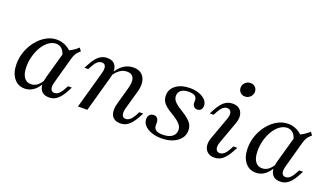

<svg xmlns="http://www.w3.org/2000/svg" viewBox="-61 -1040 2536 1471"><g transform="rotate(20 1207.0 -305.0)"><path d="M172 11.3Q116.9 11.3 83.6 -31.5Q50.4 -74.3 50.4 -145.5Q50.4 -200.5 69.2 -250.9Q88.1 -301.3 120.4 -340.8Q152.7 -380.3 193.8 -403.2Q234.8 -426.1 279.2 -426.1Q319.2 -426.1 354 -408.1Q388.7 -390.1 414.6 -357.9L360.1 -314.1Q354.2 -353.8 333.6 -374.2Q313.1 -394.7 284.2 -394.7Q254 -394.7 225.8 -374.9Q197.5 -355.2 176 -321Q154.5 -286.8 141.7 -243Q128.9 -199.2 128.9 -151.9Q128.9 -96.4 148.9 -66.6Q168.9 -36.9 205.7 -36.9Q234.1 -36.9 257.7 -54.8Q281.4 -72.8 299.7 -107.9L300.1 -83.3Q278 -37.5 245.2 -13.1Q212.5 11.3 172 11.3ZM370.5 11.3Q319.7 11.3 300.4 -25.5Q281.1 -62.2 298.3 -125.5L366.5 -368.2Q392.3 -378.4 417.4 -393.7Q442.5 -409 463.2 -428.5L481 -403.6Q466.6 -391.6 457 -380.4Q447.3 -369.1 440.9 -355.1Q434.5 -341 428.9 -320.8L371.4 -112.9Q361 -76 368.3 -55.6Q375.6 -35.2 399 -35.2Q412.7 -35.2 423.9 -42.4Q435.2 -49.5 445.3 -61.9Q455.4 -74.3 463.5 -89.8L480.3 -119.4H511L489.5 -78.7Q474.6 -51.7 457.3 -31.4Q439.9 -11.2 418.9 0.1Q397.8 11.3 370.5 11.3Z M951.7 11.3Q916.8 11.3 896.8 -5.8Q876.7 -22.9 872.7 -53.9Q868.7 -85 880.3 -125.5L918.3 -262.4Q934.8 -319.9 921.5 -349.7Q908.2 -379.6 867.4 -379.6Q835.9 -379.6 808.3 -359.9Q780.7 -340.2 757.2 -301L756.2 -321.5Q784.5 -374.2 821.7 -400.1Q859 -426.1 903.6 -426.1Q964.9 -426.1 990.1 -381.2Q1015.4 -336.3 995.1 -263.2L952.6 -112.9Q943 -76.7 949.5 -56Q956 -35.2 979.4 -35.2Q998 -35.2 1014.5 -49.2Q1031 -63.2 1045.5 -89.8L1061.5 -119.4H1093L1074.4 -84.7Q1058.1 -54.6 1039.6 -32.9Q1021.1 -11.1 1000 0.1Q978.9 11.3 951.7 11.3ZM604.3 0 689.1 -301.9Q699.5 -338.1 692.6 -358.8Q685.7 -379.6 662.3 -379.6Q643.7 -379.6 627.2 -366Q610.7 -352.4 596.2 -325.1L580.2 -295.5H549.5L568.1 -330.1Q584.3 -361 602.4 -382.3Q620.5 -403.7 642.1 -414.9Q663.6 -426.1 690 -426.1Q724.9 -426.1 744.5 -409Q764.2 -391.9 768.6 -361.2Q772.9 -330.5 761.4 -289.3L680.5 0Z M1287.2 11.3Q1241.8 11.3 1205.6 -1.7Q1169.4 -14.8 1148.9 -37.2Q1128.3 -59.7 1128.3 -88.4Q1128.3 -110.9 1140.7 -123.9Q1153 -137 1173.3 -137Q1191.8 -137 1201.9 -125.9Q1212 -114.7 1214.3 -94.2Q1214.2 -86.8 1214.1 -76.8Q1213.9 -66.8 1214.7 -60.6Q1218.4 -37.8 1235.8 -28.2Q1253.2 -18.6 1287.9 -18.6Q1335.8 -18.6 1362.8 -38.3Q1389.8 -57.9 1389.8 -91.8Q1389.8 -115.7 1376.4 -133.4Q1363 -151 1342.7 -165.7Q1322.4 -180.3 1298.9 -194.2Q1275.3 -208.1 1254.6 -223.6Q1234 -239.2 1221 -260.3Q1208 -281.4 1208 -310.5Q1208 -362 1251.6 -394Q1295.2 -426.1 1363.6 -426.1Q1405.8 -426.1 1439.1 -413.9Q1472.5 -401.7 1491.5 -381.2Q1510.4 -360.8 1510.4 -334.6Q1510.4 -314.6 1500.1 -302.5Q1489.8 -290.3 1470.4 -290.3Q1454.4 -290.3 1444 -299.8Q1433.6 -309.4 1431.3 -325.8Q1430.6 -334.5 1431.1 -343.7Q1431.6 -352.8 1430.8 -358.8Q1428.6 -377.9 1411.7 -387.1Q1394.8 -396.2 1363.4 -396.2Q1324.9 -396.2 1303.3 -379.6Q1281.6 -362.9 1281.6 -334.3Q1281.6 -312 1294.6 -294.7Q1307.6 -277.4 1328.3 -263.2Q1349 -249 1372.1 -234.7Q1395.2 -220.4 1415.9 -204.1Q1436.6 -187.8 1449.6 -166.3Q1462.6 -144.8 1462.6 -114.9Q1462.6 -77.6 1440.1 -49.3Q1417.6 -21 1377.9 -4.8Q1338.2 11.3 1287.2 11.3Z M1718.3 11.3Q1683.5 11.3 1662.3 -6.7Q1641 -24.6 1636.7 -56.1Q1632.3 -87.5 1647.8 -127L1710.8 -300.4Q1724.3 -335.7 1716.6 -357.7Q1708.9 -379.6 1684.8 -379.6Q1666.2 -379.6 1649.7 -366Q1633.2 -352.4 1618.7 -325.1L1602.7 -295.5H1571.2L1589.8 -330.1Q1617.2 -380.8 1646.1 -403.5Q1675.1 -426.1 1712.5 -426.1Q1747.4 -426.1 1768.7 -408.2Q1789.9 -390.3 1794.3 -358.8Q1798.6 -327.3 1783.1 -287.8L1720.1 -114.4Q1707.3 -79.2 1714.6 -57.2Q1722 -35.2 1746.1 -35.2Q1783.2 -35.2 1812.2 -89.8L1828.2 -119.4H1859.7L1841.1 -84.7Q1812.9 -33.2 1784.4 -11Q1755.8 11.3 1718.3 11.3ZM1779.4 -508.9Q1756.6 -508.9 1741.3 -524.1Q1725.9 -539.2 1725.9 -562.4Q1725.9 -586.5 1743.8 -603.8Q1761.6 -621.1 1786.9 -621.1Q1809.6 -621.1 1825 -606Q1840.4 -590.9 1840.4 -568.5Q1840.4 -544.3 1822.5 -526.6Q1804.6 -508.9 1779.4 -508.9Z M2056.7 11.3Q2001.6 11.3 1968.3 -31.5Q1935.1 -74.3 1935.1 -145.5Q1935.1 -200.5 1953.9 -250.9Q1972.7 -301.3 2005.1 -340.8Q2037.4 -380.3 2078.4 -403.2Q2119.5 -426.1 2163.9 -426.1Q2203.9 -426.1 2238.6 -408.1Q2273.4 -390.1 2299.3 -357.9L2244.8 -314.1Q2238.9 -353.8 2218.3 -374.2Q2197.7 -394.7 2168.9 -394.7Q2138.7 -394.7 2110.4 -374.9Q2082.2 -355.2 2060.7 -321Q2039.2 -286.8 2026.4 -243Q2013.6 -199.2 2013.6 -151.9Q2013.6 -96.4 2033.6 -66.6Q2053.6 -36.9 2090.4 -36.9Q2118.7 -36.9 2142.4 -54.8Q2166.1 -72.8 2184.4 -107.9L2184.7 -83.3Q2162.7 -37.5 2129.9 -13.1Q2097.1 11.3 2056.7 11.3ZM2255.2 11.3Q2204.4 11.3 2185.1 -25.5Q2165.7 -62.2 2183 -125.5L2251.2 -368.2Q2277 -378.4 2302.1 -393.7Q2327.2 -409 2347.9 -428.5L2365.7 -403.6Q2351.3 -391.6 2341.6 -380.4Q2332 -369.1 2325.6 -355.1Q2319.2 -341 2313.5 -320.8L2256.1 -112.9Q2245.7 -76 2253 -55.6Q2260.3 -35.2 2283.7 -35.2Q2297.3 -35.2 2308.6 -42.4Q2319.9 -49.5 2330 -61.9Q2340.1 -74.3 2348.2 -89.8L2365 -119.4H2395.7L2374.1 -78.7Q2359.3 -51.7 2342 -31.4Q2324.6 -11.2 2303.5 0.1Q2282.5 11.3 2255.2 11.3Z"/></g></svg>

Font: Playfair 5pt SemiExpanded Light 12pt
Style: Italic
Weight: 300
Italic angle: -15.6°
Version: Version 2.000;gftools[0.9.28]